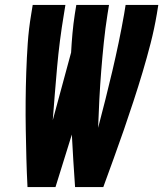

<svg xmlns="http://www.w3.org/2000/svg" viewBox="-20 -755 659 775"><path d="M91 0Q88 -58 86.5 -115.5Q85 -173 84 -231Q83 -289 83.5 -347Q84 -405 86 -463.5Q88 -522 92 -580.5Q96 -639 106 -698L112 -735H244L238 -698Q220 -591 210.5 -484Q201 -377 193 -270L267 -543Q269 -581 272.5 -620Q276 -659 282 -698L288 -735H420L414 -698Q405 -641 399 -583Q393 -525 388.5 -468Q384 -411 381 -353.5Q378 -296 376 -239Q391 -296 405.5 -353.5Q420 -411 433.5 -468.5Q447 -526 459 -583.5Q471 -641 481 -698L487 -735H619L613 -698Q603 -639 588 -580.5Q573 -522 555.5 -463.5Q538 -405 519 -347Q500 -289 480 -231Q460 -173 439 -115.5Q418 -58 397 0H283Q279 -53 276 -106Q273 -159 270 -212L204 0Z"/></svg>

Font: Iosevka SS04 Hv Ex Obl
Style: Regular
Weight: 900
Width: 7
Italic angle: -9°
Monospace: yes
Designer: Belleve Invis
Foundry: Belleve Invis
Version: Version 19.0.0; ttfautohint (v1.8.4)